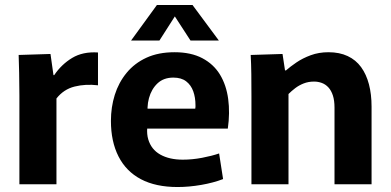

<svg xmlns="http://www.w3.org/2000/svg" viewBox="-20 -741 1572 772"><path d="M58 0V-357Q58 -410 57 -448Q56 -486 55 -520L183 -524L195 -439H198Q227 -482 270 -508Q313 -534 374 -530V-398Q324 -404 280 -393Q236 -382 207 -345V0Z M694 11Q606 11 546.5 -20.5Q487 -52 456.5 -112Q426 -172 426 -255Q426 -310 441.5 -359.5Q457 -409 489 -448Q521 -487 569 -509Q617 -531 682 -531Q748 -531 793.5 -507Q839 -483 864.5 -441Q890 -399 897.5 -343Q905 -287 896 -224H505L584 -283Q564 -222 576 -181Q588 -140 624.5 -119.5Q661 -99 715 -99Q753 -99 792.5 -106.5Q832 -114 861 -124L877 -21Q838 -6 789 2.5Q740 11 694 11ZM506 -304H765Q766 -308 766 -311.5Q766 -315 766 -318Q766 -349 757 -374Q748 -399 728.5 -414Q709 -429 677 -429Q638 -429 613.5 -406Q589 -383 579 -346.5Q569 -310 576 -269ZM507 -578 611 -721H754L860 -578H746L683 -675L621 -578Z M991 -354Q991 -402 990.5 -443Q990 -484 988 -520L1116 -524L1126 -458H1130Q1147 -473 1172 -490Q1197 -507 1229.5 -519Q1262 -531 1301 -531Q1345 -531 1378 -515.5Q1411 -500 1432 -471Q1453 -442 1463.5 -402Q1474 -362 1474 -312V0H1325V-308Q1325 -337 1318.5 -357Q1312 -377 1300.5 -389.5Q1289 -402 1274 -407.5Q1259 -413 1243 -413Q1220 -413 1201 -405.5Q1182 -398 1167 -386.5Q1152 -375 1140 -363V0H991Z"/></svg>

Font: Murecho Thin SemiBold
Style: Regular
Weight: 600
Version: Version 1.010